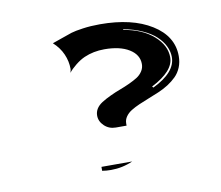

<svg xmlns="http://www.w3.org/2000/svg" viewBox="-53 -540 595 517"><g transform="rotate(-10 244.0 -281.0)"><path d="M116.5 -448.2Q125.2 -450.9 142.7 -457.4Q160.2 -463.9 170.9 -467.2Q181.6 -470.5 203 -473.5Q224.4 -476.6 250 -476.6Q337.4 -476.6 390.9 -443.2Q444.3 -409.9 444.3 -355.5Q444.3 -338.6 438.5 -324.6Q432.6 -310.5 422.7 -300.8Q412.8 -291 400 -282.8Q387.2 -274.7 373 -268.7Q358.9 -262.7 344.7 -257.2Q330.6 -251.7 317.7 -246.1Q304.9 -240.5 295 -234.4Q285.2 -228.3 279.3 -219.8Q273.4 -211.4 273.4 -201.2V-195.3H244.1Q225.6 -195.3 212.8 -207.5Q200 -219.7 200 -235.6Q200 -255.6 220.5 -269Q231.2 -275.9 246.1 -282.8Q261 -289.8 273.7 -294.4Q286.4 -299.1 299.6 -305.2Q312.7 -311.3 321.9 -317.1Q331.1 -323 336.9 -331.9Q342.8 -340.8 342.8 -351.6Q342.8 -377.2 317.6 -392.7Q292.5 -408.2 250 -408.2Q220 -408.2 194.8 -397.2Q182.4 -391.8 169.2 -381.2Q156 -370.6 149.2 -361.6Q151.1 -367.2 151.4 -372.1Q151.4 -392.8 142.7 -412.6Q134 -432.4 116.5 -448.2ZM187.5 -86.9V-97.7H271.5Q243.2 -85 211.7 -85Q198.7 -85 187.5 -86.9ZM309.3 -450.7Q360.6 -442.1 390.9 -415.4Q421.1 -388.7 421.1 -356Q421.1 -318.6 359.4 -287.1L362.3 -283.7Q425.5 -314.2 425.5 -356Q425.5 -371.3 418.3 -386.1Q411.1 -400.9 397.1 -413.9Q383.1 -427 360.6 -437.1Q338.1 -447.3 309.6 -452.6Z"/></g></svg>

Font: AgreloyInT3
Style: Medium
Weight: 400
Designer: gluk
Foundry: gluk
Version: Version 0.27